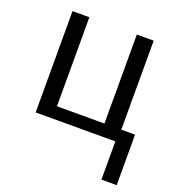

<svg xmlns="http://www.w3.org/2000/svg" viewBox="-132 -634 864 941"><g transform="rotate(20 300.0 -164.0)"><path d="M173.8 -528.3V-64H421.4V-528.3H509.3V-64H581.1V199.2H501.5V0H85.9V-528.3Z"/></g></svg>

Font: Cousine
Style: Regular
Weight: 400
Monospace: yes
Designer: Steve Matteson
Foundry: Monotype Imaging Inc.
Version: Version 1.21